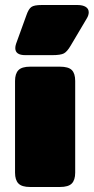

<svg xmlns="http://www.w3.org/2000/svg" viewBox="-20 -746 374 766"><path d="M41 -554Q41 -562 44 -571L86 -687Q94 -710 105 -718Q116 -726 146 -726H289Q310 -726 322 -718.5Q334 -711 334 -697Q334 -685 326 -672L262 -564Q248 -540 235 -533Q222 -526 188 -526H81Q41 -526 41 -554ZM40 -57V-423Q40 -452 53.5 -466Q67 -480 100 -480H219Q253 -480 266.5 -466.5Q280 -453 280 -423V-57Q280 -28 266.5 -14Q253 0 219 0H100Q67 0 53.5 -14Q40 -28 40 -57Z"/></svg>

Font: Mitr
Style: Bold
Weight: 700
Designer: Thanarat Vachiruckul
Foundry: Cadson Demak
Version: Version 1.002